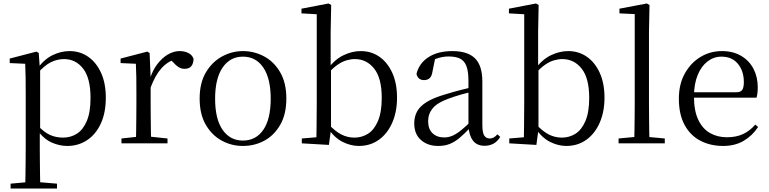

<svg xmlns="http://www.w3.org/2000/svg" viewBox="-20 -825 4426 1105"><path d="M41 260V232L152 222H189L308 232V260ZM125 260Q126 226 126.5 185.5Q127 145 127.5 103.5Q128 62 128 27V-287Q128 -338 127.5 -379.5Q127 -421 125 -458L36 -462V-488L190 -528L203 -520L209 -435L211 -430V-79L209 -69V27Q209 61 209.5 102.5Q210 144 210.5 185Q211 226 212 260ZM367 15Q322 15 277 -5Q232 -25 194 -77H181L195 -105Q233 -64 267.5 -48.5Q302 -33 343 -33Q387 -33 422.5 -55.5Q458 -78 479.5 -128.5Q501 -179 501 -261Q501 -375 458.5 -430Q416 -485 348 -485Q310 -485 273 -467Q236 -449 191 -398L181 -425H192Q231 -482 280.5 -506.5Q330 -531 380 -531Q441 -531 488 -498Q535 -465 562 -405Q589 -345 589 -263Q589 -177 560.5 -114.5Q532 -52 481.5 -18.5Q431 15 367 15Z M679 0V-28L790 -40H831L944 -28V0ZM762 0Q763 -24 763.5 -65Q764 -106 764.5 -150.5Q765 -195 765 -229V-289Q765 -341 764.5 -381Q764 -421 762 -458L674 -462V-488L828 -528L841 -520L847 -379V-378V-229Q847 -195 847.5 -150.5Q848 -106 848.5 -65Q849 -24 850 0ZM846 -319 825 -371H843Q858 -420 885 -455.5Q912 -491 945.5 -511Q979 -531 1014 -531Q1043 -531 1065 -519.5Q1087 -508 1094 -486Q1093 -459 1081 -444Q1069 -429 1042 -429Q1023 -429 1008 -438.5Q993 -448 976 -467L953 -489L998 -487Q946 -473 909.5 -432.5Q873 -392 846 -319Z M1378 15Q1312 15 1255.5 -16Q1199 -47 1164 -107.5Q1129 -168 1129 -258Q1129 -348 1165 -408.5Q1201 -469 1258 -500Q1315 -531 1378 -531Q1443 -531 1500 -500.5Q1557 -470 1592.5 -409Q1628 -348 1628 -258Q1628 -168 1593 -107Q1558 -46 1501.5 -15.5Q1445 15 1378 15ZM1378 -16Q1453 -16 1495.5 -78Q1538 -140 1538 -257Q1538 -373 1495.5 -436Q1453 -499 1378 -499Q1304 -499 1261 -436Q1218 -373 1218 -257Q1218 -140 1261 -78Q1304 -16 1378 -16Z M1717 0V-28L1801 -35Q1802 -64 1802 -98Q1802 -132 1802.5 -166.5Q1803 -201 1803 -229V-743L1715 -748V-775L1871 -805L1886 -796L1883 -641V-437L1885 -427V-81V-80L1873 9ZM2045 15Q1999 15 1952.5 -8Q1906 -31 1868 -86H1857L1870 -111Q1909 -69 1944.5 -51Q1980 -33 2020 -33Q2062 -33 2097.5 -55Q2133 -77 2155 -128Q2177 -179 2177 -262Q2177 -375 2133.5 -430Q2090 -485 2022 -485Q1999 -485 1973.5 -477.5Q1948 -470 1921 -451Q1894 -432 1861 -395L1850 -424H1863Q1904 -481 1954.5 -506Q2005 -531 2056 -531Q2117 -531 2164 -498Q2211 -465 2238 -405Q2265 -345 2265 -263Q2265 -182 2237.5 -119Q2210 -56 2160.5 -20.5Q2111 15 2045 15Z M2502 15Q2442 15 2403 -19Q2364 -53 2364 -115Q2364 -154 2381 -184.5Q2398 -215 2437.5 -239Q2477 -263 2543 -282Q2585 -295 2631 -307Q2677 -319 2717 -328V-303Q2677 -293 2636 -281.5Q2595 -270 2561 -257Q2497 -234 2470.5 -202Q2444 -170 2444 -128Q2444 -82 2469.5 -58Q2495 -34 2537 -34Q2560 -34 2582 -43Q2604 -52 2632 -74Q2660 -96 2698 -134L2707 -87H2683Q2652 -54 2624.5 -31Q2597 -8 2568 3.5Q2539 15 2502 15ZM2769 14Q2724 14 2701.5 -16.5Q2679 -47 2676 -100V-103V-359Q2676 -415 2664 -445.5Q2652 -476 2627 -488Q2602 -500 2562 -500Q2533 -500 2504 -491.5Q2475 -483 2442 -465L2485 -492L2469 -413Q2465 -386 2452.5 -375Q2440 -364 2421 -364Q2385 -364 2377 -400Q2392 -461 2446 -496Q2500 -531 2584 -531Q2671 -531 2713.5 -489.5Q2756 -448 2756 -355V-108Q2756 -61 2767 -44.5Q2778 -28 2798 -28Q2811 -28 2821 -33.5Q2831 -39 2843 -52L2859 -37Q2843 -11 2820.5 1.5Q2798 14 2769 14Z M2911 0V-28L2995 -35Q2996 -64 2996 -98Q2996 -132 2996.5 -166.5Q2997 -201 2997 -229V-743L2909 -748V-775L3065 -805L3080 -796L3077 -641V-437L3079 -427V-81V-80L3067 9ZM3239 15Q3193 15 3146.5 -8Q3100 -31 3062 -86H3051L3064 -111Q3103 -69 3138.5 -51Q3174 -33 3214 -33Q3256 -33 3291.5 -55Q3327 -77 3349 -128Q3371 -179 3371 -262Q3371 -375 3327.5 -430Q3284 -485 3216 -485Q3193 -485 3167.5 -477.5Q3142 -470 3115 -451Q3088 -432 3055 -395L3044 -424H3057Q3098 -481 3148.5 -506Q3199 -531 3250 -531Q3311 -531 3358 -498Q3405 -465 3432 -405Q3459 -345 3459 -263Q3459 -182 3431.5 -119Q3404 -56 3354.5 -20.5Q3305 15 3239 15Z M3540 0V-28L3656 -39H3688L3806 -28V0ZM3630 0Q3631 -31 3631.5 -70.5Q3632 -110 3632.5 -151.5Q3633 -193 3633 -229V-744L3545 -748V-775L3703 -805L3718 -796L3715 -641V-229Q3715 -193 3715.5 -151.5Q3716 -110 3716.5 -70.5Q3717 -31 3718 0Z M4142 15Q4069 15 4011 -15Q3953 -45 3920 -106Q3887 -167 3887 -257Q3887 -341 3921.5 -402.5Q3956 -464 4012 -497.5Q4068 -531 4134 -531Q4199 -531 4245.5 -503.5Q4292 -476 4316.5 -429Q4341 -382 4341 -323Q4341 -287 4334 -263H3926V-294H4216Q4243 -294 4252 -308Q4261 -322 4261 -352Q4261 -416 4227 -457.5Q4193 -499 4132 -499Q4088 -499 4052 -471.5Q4016 -444 3995 -392.5Q3974 -341 3974 -269Q3974 -188 3998.5 -136Q4023 -84 4066 -59.5Q4109 -35 4164 -35Q4217 -35 4256.5 -53.5Q4296 -72 4327 -108L4343 -94Q4310 -44 4260 -14.5Q4210 15 4142 15Z"/></svg>

Font: Noto Serif JP
Style: Regular
Weight: 400
Designer: Ryoko NISHIZUKA  (kana & ideographs); Frank Grießhammer (Latin, Greek & Cyrillic); Wenlong ZHANG  (bopomofo); Sandoll Co
Foundry: Adobe
Version: Version 2.003-H1;hotconv 1.1.1;makeotfexe 2.6.0